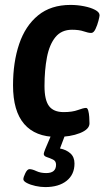

<svg xmlns="http://www.w3.org/2000/svg" viewBox="-20 -550 425 781"><path d="M211 7Q124 7 78.5 -45.5Q33 -98 33 -203Q33 -297 58 -371Q83 -445 135 -487.5Q187 -530 267 -530Q295 -530 322.5 -524.5Q350 -519 367.5 -509.5Q385 -500 385 -488Q385 -483 380.5 -465.5Q376 -448 368.5 -432Q361 -416 351 -416Q339 -416 320.5 -422.5Q302 -429 273 -429Q230 -429 205.5 -399Q181 -369 171 -317Q161 -265 161 -200Q161 -143 179.5 -118.5Q198 -94 239 -94Q274 -94 297 -102.5Q320 -111 330 -111Q336 -111 339 -100Q342 -89 343 -74.5Q344 -60 344 -48Q344 -24 305 -8.5Q266 7 211 7ZM164 211Q145 211 124.5 206.5Q104 202 89.5 194.5Q75 187 75 179Q75 171 83 154.5Q91 138 100 138Q111 138 128 146Q145 154 168 154Q208 154 208 120Q208 105 195.5 99Q183 93 170.5 89Q158 85 158 76Q158 72 164 56.5Q170 41 191 -7H247L224 54Q250 59 266.5 74Q283 89 283 115Q283 160 251 185.5Q219 211 164 211Z"/></svg>

Font: Asap Condensed Condensed SemiBold
Style: Italic
Weight: 600
Width: 3
Italic angle: -6°
Designer: Pablo Cosgaya
Foundry: Omnibus-Type
Version: Version 3.001; ttfautohint (v1.8.4.7-5d5b)